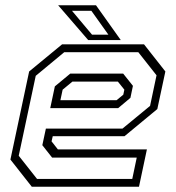

<svg xmlns="http://www.w3.org/2000/svg" viewBox="-20 -708 666 728"><path d="M526 -540 607 -437 576.5 -294.5 452 -191.5H180L175.5 -172L199.5 -141.5H537L507 0H100.5L19.5 -103L90.5 -437L215.5 -540ZM447 -429 484 -382.5 474.5 -337 428 -298H170.5L188 -380.5L246.5 -429ZM504.5 -510H223.5L115.5 -420.5L51 -117.5L120.5 -29.5H481.5L498.5 -110.5H177.5L140.5 -157.5L154 -220.5H444.5L549 -306.5L573.5 -422.5ZM427 -398.5H254.5L217.5 -368L209 -328H422L447.5 -349L451.5 -368ZM438 -556H314.5L200.5 -688H344ZM391 -576.5 326.5 -667H253L329 -576.5Z"/></svg>

Font: Tourney Thin Light
Style: Italic
Weight: 300
Italic angle: -12°
Version: Version 1.015